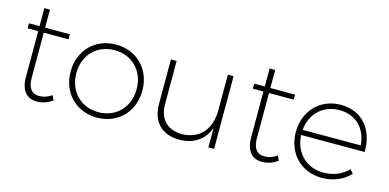

<svg xmlns="http://www.w3.org/2000/svg" viewBox="-63 -983 2693 1329"><g transform="rotate(15 1283.0 -318.0)"><path d="M333 -70C306 -51 275 -40 245 -40C191 -39 162 -75 162 -149V-472H339V-508H162V-637H122V-508H46V-472H122V-144C122 -46 166 2 240 1C279 1 316 -13 349 -36Z M668 -522C520 -522 411 -414 411 -261C411 -107 520 1 668 1C817 1 925 -107 925 -261C925 -414 817 -522 668 -522ZM668 -482C794 -482 884 -391 884 -261C884 -129 794 -38 668 -38C543 -38 452 -129 452 -261C452 -391 543 -482 668 -482Z M1468 -521V-266C1468 -130 1394 -44 1268 -41C1163 -41 1101 -104 1101 -211V-521H1060V-203C1060 -75 1133 1 1259 1C1362 0 1435 -49 1468 -139V0H1509V-521Z M1947 -70C1920 -51 1889 -40 1859 -40C1805 -39 1776 -75 1776 -149V-472H1953V-508H1776V-637H1736V-508H1660V-472H1736V-144C1736 -46 1780 2 1854 1C1893 1 1930 -13 1963 -36Z M2279 -522C2132 -522 2025 -413 2025 -260C2025 -107 2132 1 2279 1C2362 1 2433 -30 2481 -82L2457 -109C2415 -63 2352 -37 2281 -37C2160 -37 2072 -122 2066 -249H2521C2524 -410 2432 -522 2279 -522ZM2067 -286C2077 -404 2162 -484 2279 -484C2398 -484 2475 -404 2483 -286Z"/></g></svg>

Font: Montserrat arm ExtraLight
Style: Regular
Weight: 275
Designer: Julieta Ulanovsky
Foundry: Julieta Ulanovsky
Version: Version 6.000;PS 006.000;hotconv 1.0.88;makeotf.lib2.5.64775